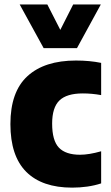

<svg xmlns="http://www.w3.org/2000/svg" viewBox="-20 -828 494 858"><path d="M26.5 -273.5Q26.5 -418 102.8 -487.8Q179 -557.5 319.5 -557.5Q380.5 -557.5 432 -547V-403Q391 -410.5 350 -410.5Q278 -410.5 245.5 -379Q213 -347.5 213 -275.5Q213 -200 243.2 -168.2Q273.5 -136.5 337.5 -136.5Q377.5 -136.5 432 -152V-8.5Q403.5 1 370 5.8Q336.5 10.5 302.5 10.5Q168 10.5 97.2 -60.2Q26.5 -131 26.5 -273.5ZM307 -808H430.5L324 -613H175L68 -808H191.5L249.5 -694.5Z"/></svg>

Font: Encode Sans Semi Condensed ExBd
Style: Regular
Weight: 800
Width: 4
Designer: Multiple Designers
Foundry: Impallari Type
Version: Version 2.000